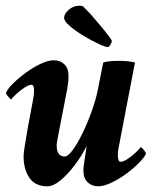

<svg xmlns="http://www.w3.org/2000/svg" viewBox="-20 -652 541 680"><path d="M147.5 7.8Q104.5 7.8 84 -22.5Q63.5 -52.7 63.5 -98.6Q63.5 -110.4 67.9 -136.7Q72.3 -163.1 79.1 -203.1L96.7 -296.9Q98.6 -306.6 99.6 -314.9Q100.6 -323.2 100.6 -334Q100.6 -351.6 90.8 -351.6Q82 -351.6 66.9 -341.8Q51.8 -332 38.6 -319.8Q25.4 -307.6 19.5 -299.8Q17.6 -299.8 9.3 -309.6Q1 -319.3 1 -323.2Q6.8 -336.9 25.9 -356Q44.9 -375 70.8 -394Q96.7 -413.1 123.5 -425.8Q150.4 -438.5 170.9 -438.5Q193.4 -438.5 208 -424.3Q222.7 -410.2 222.7 -382.8Q222.7 -369.1 220.2 -351.1Q217.8 -333 212.9 -310.5L190.4 -194.3Q189.5 -189.5 187 -177.2Q184.6 -165 182.6 -153.8Q180.7 -142.6 180.7 -137.7Q180.7 -97.7 209 -97.7Q220.7 -97.7 237.8 -121.1Q254.9 -144.5 272.5 -180.7Q290 -216.8 304.2 -256.3Q318.4 -295.9 325.2 -328.1L345.7 -430.7Q365.2 -436.5 400.4 -436.5Q434.6 -436.5 458 -430.7L399.4 -125Q398.4 -120.1 397.9 -114.7Q397.5 -109.4 397.5 -102.5Q397.5 -79.1 407.2 -79.1Q417 -79.1 431.6 -88.9Q446.3 -98.6 460 -111.3Q473.6 -124 478.5 -130.9Q481.4 -130.9 489.3 -121.1Q497.1 -111.3 497.1 -107.4Q491.2 -94.7 472.2 -75.2Q453.1 -55.7 427.2 -36.6Q401.4 -17.6 374.5 -4.9Q347.7 7.8 327.1 7.8Q305.7 7.8 290.5 -6.3Q275.4 -20.5 275.4 -47.9Q275.4 -55.7 277.3 -71.3Q279.3 -86.9 283.2 -110.4Q283.2 -111.3 287.1 -135.7Q270.5 -101.6 245.6 -68.4Q220.7 -35.2 194.8 -13.7Q168.9 7.8 147.5 7.8ZM362.3 -485.4Q353.5 -485.4 329.1 -496.6Q304.7 -507.8 276.4 -524.9Q248 -542 227.5 -559.6Q207 -577.1 207 -588.9Q207 -602.5 223.1 -617.2Q239.3 -631.8 261.7 -631.8Q270.5 -631.8 274.4 -628.9Q285.2 -619.1 301.8 -600.6Q318.4 -582 335.4 -561.5Q352.5 -541 364.3 -525.4Q376 -509.8 376 -506.8Q376 -502 371.1 -493.7Q366.2 -485.4 362.3 -485.4Z"/></svg>

Font: Crimson Text
Style: Bold Italic
Weight: 700
Italic angle: -11°
Designer: Sebastian Kosch
Foundry: Sebastian Kosch
Version: Version 1.100; ttfautohint (v1.8.4)